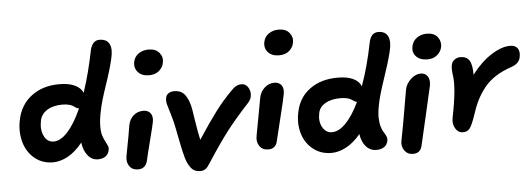

<svg xmlns="http://www.w3.org/2000/svg" viewBox="-55 -984 3374 1220"><g transform="rotate(-5 1632.5 -374.0)"><path d="M251 -71.8Q182.6 -71.8 133.8 -112.3Q85 -152.8 66.9 -217.8Q48.8 -282.7 63 -355Q82 -454.1 155.5 -509Q229 -564 335 -563Q392.6 -563 430.9 -545.2Q469.2 -527.3 482.9 -495.1Q524.4 -620.6 551.8 -759.8Q566.4 -821.8 610.8 -821.8Q658.2 -821.8 674.8 -788.8Q691.4 -755.9 675.8 -692.9Q660.6 -627.4 626.2 -527.1Q591.8 -426.8 580.1 -365.2Q569.3 -313 569.3 -273.7Q569.3 -234.4 576.7 -212.9Q584 -191.4 592.3 -176.3Q600.6 -161.1 606.4 -148.2Q612.3 -135.3 609.9 -122.1Q605.5 -93.8 585.9 -79.8Q566.4 -65.9 537.1 -65.9Q498.5 -65.9 472.7 -97.4Q446.8 -128.9 439.9 -181.2Q395 -125 346.2 -98.4Q297.4 -71.8 251 -71.8ZM196.8 -341.8Q185.5 -285.2 205.8 -244.1Q226.1 -203.1 266.1 -203.1Q310.5 -203.1 356.2 -253.2Q401.9 -303.2 444.8 -398.9Q436 -399.4 427 -404.8Q418 -410.2 409.9 -416.3Q401.9 -422.4 383.8 -427.2Q365.7 -432.1 340.8 -432.1Q281.7 -432.1 243.4 -408Q205.1 -383.8 196.8 -341.8Z M906.7 -569.8Q860.8 -569.8 836.7 -596.7Q812.5 -623.5 819.8 -662.1Q826.2 -695.3 853 -714.1Q879.9 -732.9 916.5 -732.9Q962.9 -732.9 985.6 -705.1Q1008.3 -677.2 1001 -642.1Q996.1 -613.3 971.7 -591.6Q947.3 -569.8 906.7 -569.8ZM785.6 20Q748 20 730 -6.6Q711.9 -33.2 718.8 -70.8Q731.4 -133.3 742.7 -198.5Q753.9 -263.7 753.9 -265.1Q761.2 -302.2 787.1 -325.2Q813 -348.1 850.6 -348.1Q879.9 -348.1 895.5 -328.1Q911.1 -308.1 904.8 -272.9Q900.9 -251 876 -154.3Q851.1 -57.6 846.7 -35.2Q835.4 20 785.6 20Z M1177.7 64.9Q1149.4 64.9 1131.6 50.8Q1113.8 36.6 1098.6 3.9Q1092.8 -8.8 1087.2 -27.3Q1081.5 -45.9 1075.9 -71Q1070.3 -96.2 1066.4 -115.5Q1062.5 -134.8 1056.4 -165.5Q1050.3 -196.3 1047.9 -209Q1037.6 -264.2 1023.4 -309.3Q1009.3 -354.5 1003.7 -375.5Q998 -396.5 1002 -417Q1004.9 -434.1 1019 -444.6Q1033.2 -455.1 1056.6 -455.1Q1103 -455.1 1127.2 -420.9Q1151.4 -386.7 1161.6 -325.2Q1163.1 -314.9 1170.4 -268.3Q1177.7 -221.7 1183.1 -191.2Q1188.5 -160.6 1194.8 -132.8Q1263.2 -237.3 1313.5 -304.4Q1363.8 -371.6 1425.8 -433.1Q1453.1 -461.9 1485.8 -461.9Q1513.2 -461.9 1528.8 -436.5Q1544.4 -411.1 1538.6 -379.9Q1535.6 -359.4 1516.6 -338.9Q1430.7 -246.1 1373.5 -171.6Q1316.4 -97.2 1239.7 22Q1224.6 46.4 1211.2 55.7Q1197.8 64.9 1177.7 64.9Z M1741.2 -624Q1695.3 -624 1671.1 -650.6Q1647 -677.2 1654.3 -715.8Q1660.6 -749 1687.7 -768.1Q1714.8 -787.1 1751.5 -787.1Q1797.9 -787.1 1820.3 -758.8Q1842.8 -730.5 1835.4 -695.8Q1830.6 -667 1806.2 -645.5Q1781.7 -624 1741.2 -624ZM1620.6 -34.2Q1584 -34.2 1565.2 -61Q1546.4 -87.9 1553.2 -125Q1567.4 -197.8 1579.8 -268.8Q1592.3 -339.8 1597.7 -366.2Q1605 -403.8 1632.3 -428.5Q1659.7 -453.1 1695.3 -453.1Q1724.6 -453.1 1740 -432.9Q1755.4 -412.6 1748.5 -376Q1743.7 -346.2 1713.9 -226.8Q1684.1 -107.4 1680.2 -88.9Q1670.9 -34.2 1620.6 -34.2Z M2019 22.9Q1950.7 22.9 1901.6 -16.4Q1852.5 -55.7 1834.2 -118.4Q1815.9 -181.2 1830.1 -251Q1848.6 -346.2 1921.4 -398.7Q1994.1 -451.2 2101.1 -450.2Q2159.2 -450.2 2197 -432.4Q2234.9 -414.6 2247.1 -381.8Q2291 -502.4 2321.3 -654.8Q2334 -716.8 2379.9 -716.8Q2425.8 -716.8 2442.1 -683.6Q2458.5 -650.4 2442.9 -587.9Q2427.2 -521.5 2392.3 -419.9Q2357.4 -318.4 2345.2 -256.8Q2335 -203.6 2336.2 -170.7Q2337.4 -137.7 2344.7 -114.3Q2352.1 -90.8 2361.1 -77.9Q2370.1 -64.9 2375.7 -51.5Q2381.3 -38.1 2378.9 -24.9Q2374 2.9 2353.8 15.9Q2333.5 28.8 2305.2 28.8Q2265.1 28.8 2238.5 -1Q2211.9 -30.8 2205.1 -81.1Q2160.2 -27.3 2112.1 -2.2Q2064 22.9 2019 22.9ZM1962.9 -236.8Q1951.7 -183.6 1973.1 -145.8Q1994.6 -107.9 2033.2 -107.9Q2076.7 -107.9 2121.3 -153.3Q2166 -198.7 2208 -286.1Q2199.7 -287.1 2190.7 -292.5Q2181.6 -297.9 2173.8 -303.7Q2166 -309.6 2147.9 -314.2Q2129.9 -318.8 2105 -318.8Q2045.9 -318.8 2008.1 -296.9Q1970.2 -274.9 1962.9 -236.8Z M2676.8 -516.1Q2630.9 -516.1 2606.2 -542.2Q2581.5 -568.4 2589.8 -606.9Q2596.2 -640.1 2623.3 -659.7Q2650.4 -679.2 2687 -679.2Q2733.4 -679.2 2755.4 -650.9Q2777.3 -622.6 2771 -587.9Q2765.1 -558.6 2741 -537.4Q2716.8 -516.1 2676.8 -516.1ZM2534.7 74.2Q2499.5 74.2 2480 46.9Q2460.4 19.5 2467.8 -16.1Q2487.8 -117.7 2503.7 -212.9Q2519.5 -308.1 2524.9 -335.9Q2532.2 -373.5 2562.7 -401.9Q2593.3 -430.2 2626 -430.2Q2654.8 -430.2 2669.9 -408.9Q2685.1 -387.7 2678.7 -349.1Q2671.4 -313 2636 -162.4Q2600.6 -11.7 2593.8 20Q2584.5 74.2 2534.7 74.2Z M2861.8 -35.2Q2832 -35.2 2814.2 -64.7Q2796.4 -94.2 2804.7 -134.8Q2842.8 -321.3 2829.6 -401.9Q2823.7 -443.8 2828.6 -466.8Q2832 -486.8 2848.6 -499.5Q2865.2 -512.2 2886.7 -512.2Q2925.3 -512.2 2943.4 -485.4Q2961.4 -458.5 2960.9 -393.1Q3019 -470.2 3085.9 -513.2Q3152.8 -556.2 3207 -556.2Q3241.2 -556.2 3255.4 -535.6Q3269.5 -515.1 3262.7 -480Q3255.9 -439.5 3205.6 -421.9Q3147 -402.3 3103.5 -374.5Q3060.1 -346.7 3029.5 -308.6Q2999 -270.5 2978.5 -228.8Q2958 -187 2939.9 -129.9Q2919.9 -72.3 2905 -53.7Q2890.1 -35.2 2861.8 -35.2Z"/></g></svg>

Font: Shantell Sans Irregular Bouncy
Style: Italic
Weight: 600
Italic angle: -11.31°
Designer: Stephen Nixon, Anya Danilova, Shantell Martin
Foundry: Arrow Type
Version: Version 1.006;[9816181b4]